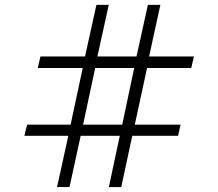

<svg xmlns="http://www.w3.org/2000/svg" viewBox="-20 -754 880 774"><path d="M255.4 -206.5H78.1L89.4 -251.5H264.6L313.5 -480H132.3L143.1 -526.4H322.8L368.7 -734.4H418.5L372.6 -526.4H530.3L576.2 -734.4H626.5L581.1 -526.4H761.7L751 -480H572.8L523.4 -251.5H708L697.8 -206.5H513.2L468.8 0H418.9L462.9 -206.5H305.2L260.3 0H210ZM363.8 -480 314.9 -251.5H472.7L521 -480Z"/></svg>

Font: Pinar Regular
Style: Regular
Weight: 400
Designer: Amin Abedi
Version: Version 3.000